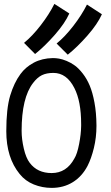

<svg xmlns="http://www.w3.org/2000/svg" viewBox="-20 -940 558 967"><path d="M265.1 -720.7Q307.1 -754.9 349.4 -809.6Q391.6 -864.3 418 -917L493.2 -868.2Q471.2 -818.8 420.4 -761Q369.6 -703.1 321.3 -664.6ZM101.1 -724.1Q143.1 -758.3 185.3 -813Q227.5 -867.7 253.9 -920.4L329.1 -872.1Q307.1 -822.8 256.1 -764.6Q205.1 -706.5 156.7 -668ZM246.1 -647.5Q261.2 -647.5 277.3 -644.8Q293.5 -642.1 315.7 -633.1Q337.9 -624 357.4 -609.6Q377 -595.2 397.2 -569.1Q417.5 -543 431.9 -508.8Q446.3 -474.6 455.8 -423.3Q465.3 -372.1 465.8 -310.1V-304.7Q465.8 -248 452.9 -194.8Q439.9 -141.6 420.9 -104.5Q393.1 -51.3 346.7 -22.5Q300.3 6.3 240.2 6.3Q192.9 6.3 150.1 -11Q107.4 -28.3 79.1 -63.5Q11.7 -146 11.7 -279.3Q11.7 -393.1 31.2 -458.3Q50.8 -523.4 83 -566.9Q108.9 -602.5 150.4 -624.5Q191.9 -646.5 246.1 -647.5ZM129.9 -119.6Q168.5 -68.4 240.2 -68.4Q314.9 -68.4 354.5 -141.6Q368.7 -164.1 378.4 -214.4Q388.2 -264.6 388.7 -306.2V-315.4Q388.7 -430.2 354.5 -496.6Q315.9 -572.8 249 -572.8Q214.4 -572.8 190.9 -561.3Q167.5 -549.8 146.5 -522Q88.9 -447.8 88.9 -281.2Q88.9 -239.3 99.9 -191.9Q110.8 -144.5 129.9 -119.6Z"/></svg>

Font: FantasqueSansM Nerd Font
Style: Regular
Weight: 400
Monospace: yes
Designer: Jany Belluz
Version: Version 1.8.0 ; ttfautohint (v1.8.2);Nerd Fonts 3.4.0